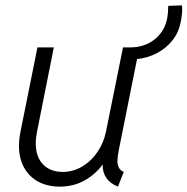

<svg xmlns="http://www.w3.org/2000/svg" viewBox="-20 -693 704 721"><path d="M51.3 -145.5Q51.3 -168.5 56.6 -196.8L120.6 -515.1H182.1L119.1 -198.7Q114.3 -175.8 114.3 -154.8Q114.3 -103.5 141.8 -75.4Q169.4 -47.4 215.3 -47.4Q254.9 -47.4 289.3 -68.1Q323.7 -88.9 346.7 -123.3Q369.6 -157.7 377.9 -198.2L441.9 -515.1H469.7Q522 -515.1 559.8 -544.4Q597.7 -573.7 607.9 -624.5Q611.8 -645.5 611.8 -670.9L663.1 -672.9Q664.1 -668.5 664.1 -657.7Q664.1 -636.2 658.2 -608.4Q650.9 -570.8 627.2 -541Q603.5 -511.2 568.8 -493.2Q534.2 -475.1 494.6 -471.2L426.3 -130.4Q420.9 -103.5 420.9 -88.9Q420.9 -74.2 426.3 -63.7Q431.6 -53.2 444.8 -47.4L422.9 7.8Q393.6 -3.9 379.2 -25.1Q364.7 -46.4 365.7 -75.2Q336.4 -36.6 295.9 -14.4Q255.4 7.8 204.1 7.8Q158.7 7.8 124.3 -10.5Q89.8 -28.8 70.6 -63.5Q51.3 -98.1 51.3 -145.5Z"/></svg>

Font: Reddit Sans Fudge Light Italic
Style: Regular
Weight: 300
Italic angle: -11.25°
Designer: Stephen Hutchings
Version: Version 1.013